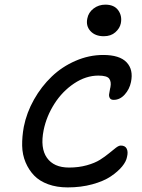

<svg xmlns="http://www.w3.org/2000/svg" viewBox="-20 -878 616 831"><path d="M429.2 -721.2Q392.1 -721.2 371.6 -743.4Q351.1 -765.6 357.9 -797.9Q362.8 -824.2 385 -841.1Q407.2 -857.9 436 -857.9Q474.1 -857.9 491.7 -833.5Q509.3 -809.1 502.9 -776.9Q498.5 -755.4 479.2 -738.3Q460 -721.2 429.2 -721.2ZM272.9 -66.9Q225.6 -66.9 188.2 -80.6Q150.9 -94.2 127.7 -118.4Q104.5 -142.6 90.6 -175.5Q76.7 -208.5 75.9 -247.3Q75.2 -286.1 83 -329.1Q95.2 -390.6 127.2 -447.3Q159.2 -503.9 203.9 -546.6Q248.5 -589.4 306.9 -614.7Q365.2 -640.1 426.8 -640.1Q497.6 -640.1 527.8 -608.4Q558.1 -576.7 546.9 -522.9Q540.5 -491.7 519.8 -468.8Q499 -445.8 472.2 -445.8Q460 -445.8 455.6 -453.1Q451.2 -460.4 452.1 -469.5Q453.1 -478.5 456.5 -494.6Q457.5 -499 458 -501Q462.4 -524.4 452.6 -537.6Q442.9 -550.8 405.8 -550.8Q351.6 -550.8 300.8 -516.8Q250 -482.9 215.6 -429Q181.2 -375 168.9 -314.9Q153.3 -237.3 183.1 -195.1Q212.9 -152.8 278.8 -152.8Q320.3 -152.8 355.5 -162.6Q390.6 -172.4 412.6 -186.3Q434.6 -200.2 451.7 -214.4Q468.8 -228.5 481.4 -238.3Q494.1 -248 502.9 -248Q521.5 -248 528.3 -234.6Q535.2 -221.2 529.8 -199.2Q526.4 -179.2 508.3 -157.2Q490.2 -135.3 459.5 -114.5Q428.7 -93.8 379.6 -80.3Q330.6 -66.9 272.9 -66.9Z"/></svg>

Font: Shantell Sans Irregular Bouncy
Style: Italic
Weight: 400
Italic angle: -11.31°
Designer: Stephen Nixon, Anya Danilova, Shantell Martin
Foundry: Arrow Type
Version: Version 1.006;[9816181b4]